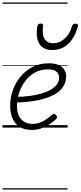

<svg xmlns="http://www.w3.org/2000/svg" viewBox="-20 -1030 650 1550"><path d="M237 19Q175 19 136.5 -7Q98 -33 80 -77Q62 -121 62 -175Q62 -241 84 -302.5Q106 -364 147 -413Q188 -462 245 -490.5Q302 -519 373 -519Q421 -519 452 -505.5Q483 -492 498.5 -468Q514 -444 514 -414Q514 -368 491.5 -333Q469 -298 429.5 -273.5Q390 -249 337.5 -233.5Q285 -218 224 -210.5Q163 -203 99 -202L115 -248Q169 -249 219 -255.5Q269 -262 312.5 -274.5Q356 -287 388.5 -305.5Q421 -324 439 -348Q457 -372 457 -403Q457 -436 434 -453Q411 -470 367 -470Q308 -470 261.5 -444Q215 -418 183 -375Q151 -332 134 -280Q117 -228 117 -174Q117 -124 134 -92Q151 -60 179 -45Q207 -30 241 -30Q278 -30 306.5 -41.5Q335 -53 358 -70Q381 -87 400 -104Q409 -111 416.5 -110Q424 -109 430 -103Q438 -96 440 -87Q442 -78 433 -69Q411 -48 380.5 -27.5Q350 -7 314.5 6Q279 19 237 19ZM402 -626Q329 -626 297.5 -676.5Q266 -727 282 -820Q284 -830 290.5 -835Q297 -840 308 -840Q319 -840 324.5 -834.5Q330 -829 328 -820Q318 -753 339 -717Q360 -681 407 -681Q461 -681 502.5 -718.5Q544 -756 561 -819Q565 -830 571.5 -834.5Q578 -839 589 -839Q601 -839 606.5 -833.5Q612 -828 609 -818Q592 -754 562 -711.5Q532 -669 491.5 -647.5Q451 -626 402 -626ZM0 490H526V500H0ZM0 -20H526V0H0ZM0 -505H526V-500H0ZM0 -1010H526V-1000H0Z"/></svg>

Font: Playwrite RO Guides
Style: Regular
Weight: 400
Designer: Veronika Burian, José Scaglione
Foundry: TypeTogether
Version: Version 1.003